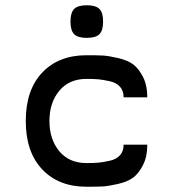

<svg xmlns="http://www.w3.org/2000/svg" viewBox="-20 -710 658 730"><path d="M358 -580Q344 -566 310 -566Q276 -566 262 -580Q248 -594 248 -628Q248 -662 262 -676Q276 -690 310 -690Q344 -690 358 -676Q372 -662 372 -628Q372 -594 358 -580ZM309 0Q203 0 140.5 -66Q78 -132 78 -250Q78 -368 140.5 -434Q203 -500 309 -500Q347 -500 369 -499Q391 -498 428 -489.5Q465 -481 486 -465.5Q507 -450 523.5 -418Q540 -386 540 -340H450Q450 -365 436 -380.5Q422 -396 396 -401.5Q370 -407 353.5 -408.5Q337 -410 311 -410H309Q243 -410 205.5 -365Q168 -320 168 -250Q168 -180 205.5 -135Q243 -90 309 -90H311Q337 -90 353.5 -91.5Q370 -93 396 -98.5Q422 -104 436 -119.5Q450 -135 450 -160H540Q540 -114 523.5 -82Q507 -50 486 -34.5Q465 -19 428 -10.5Q391 -2 369 -1Q347 0 309 0Z"/></svg>

Font: Hermit
Style: Regular
Weight: 400
Designer: Pablo Caro
Version: Version 2.000;PS 002.000;hotconv 1.0.88;makeotf.lib2.5.64775